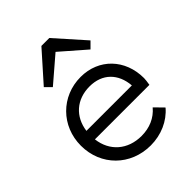

<svg xmlns="http://www.w3.org/2000/svg" viewBox="-210 -838 959 959"><g transform="rotate(-45 269.0 -359.0)"><path d="M288 10C362 10 430 -20 474 -72L429 -118C395 -77 346 -56 289 -56C192 -56 123 -116 112 -209H497C500 -228 502 -242 502 -252C502 -385 410 -480 282 -480C145 -480 40 -374 40 -236C40 -95 146 10 288 10ZM112 -269C124 -358 188 -415 280 -415C370 -415 426 -358 433 -269ZM116 -574 148 -542 282 -657 414 -542 446 -574 309 -728H253Z"/></g></svg>

Font: MV Cash Light
Style: Regular
Weight: 300
Designer: Rodrigo Fuenzalida
Foundry: fragTYPE
Version: Version 1.100;Glyphs 3.1.2 (3151)